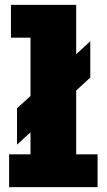

<svg xmlns="http://www.w3.org/2000/svg" viewBox="-20 -770 440 790"><path d="M17.5 0V-135H105.5V-225.5L50 -175V-324.5L105.5 -375V-615H25V-750H293.5V-547L351.5 -600.5V-451L293.5 -397.5V-135H381.5V0Z"/></svg>

Font: Trispace SemiCondensed ExtraBold
Style: Regular
Weight: 800
Width: 4
Designer: Tyler Finck
Foundry: Etcetera Type Company
Version: Version 1.210; ttfautohint (v1.8.3)